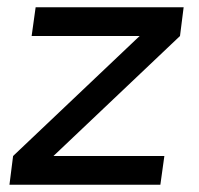

<svg xmlns="http://www.w3.org/2000/svg" viewBox="-20 -508 548 528"><path d="M475 -409 127 -79H432L421 0H6L16 -79L364 -409H67L78 -488H485Z"/></svg>

Font: Exo 2.0 Medium
Style: Italic
Weight: 500
Italic angle: -8°
Designer: Natanael Gama
Version: Version 1.001;PS 001.001;hotconv 1.0.70;makeotf.lib2.5.58329